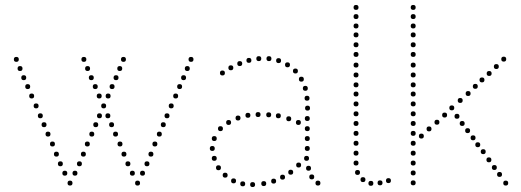

<svg xmlns="http://www.w3.org/2000/svg" viewBox="-20 -750 2106 776"><path d="M61 -463Q51 -463 51 -473Q51 -483 61 -483Q71 -483 71 -473Q71 -463 61 -463ZM76 -426Q66 -426 66 -436Q66 -446 76 -446Q86 -446 86 -436Q86 -426 76 -426ZM92 -390Q82 -390 82 -400Q82 -410 92 -410Q102 -410 102 -400Q102 -390 92 -390ZM108 -352Q98 -352 98 -362Q98 -372 108 -372Q118 -372 118 -362Q118 -352 108 -352ZM126 -312Q116 -312 116 -322Q116 -332 126 -332Q136 -332 136 -322Q136 -312 126 -312ZM143 -272Q133 -272 133 -282Q133 -292 143 -292Q153 -292 153 -282Q153 -272 143 -272ZM158 -236Q148 -236 148 -246Q148 -256 158 -256Q168 -256 168 -246Q168 -236 158 -236ZM174 -198Q164 -198 164 -208Q164 -218 174 -218Q184 -218 184 -208Q184 -198 174 -198ZM192 -158Q182 -158 182 -168Q182 -178 192 -178Q202 -178 202 -168Q202 -158 192 -158ZM208 -117Q198 -117 198 -127Q198 -137 208 -137Q218 -137 218 -127Q218 -117 208 -117ZM224 -78Q214 -78 214 -88Q214 -98 224 -98Q234 -98 234 -88Q234 -78 224 -78ZM263 0Q253 0 253 -10Q253 -20 263 -20Q273 -20 273 -10Q273 0 263 0ZM242 -40Q232 -40 232 -50Q232 -60 242 -60Q252 -60 252 -50Q252 -40 242 -40ZM46 -500Q36 -500 36 -510Q36 -520 46 -520Q56 -520 56 -510Q56 -500 46 -500ZM464 -463Q454 -463 454 -473Q454 -483 464 -483Q474 -483 474 -473Q474 -463 464 -463ZM449 -426Q439 -426 439 -436Q439 -446 449 -446Q459 -446 459 -436Q459 -426 449 -426ZM433 -390Q423 -390 423 -400Q423 -410 433 -410Q443 -410 443 -400Q443 -390 433 -390ZM417 -352Q407 -352 407 -362Q407 -372 417 -372Q427 -372 427 -362Q427 -352 417 -352ZM399 -312Q389 -312 389 -322Q389 -332 399 -332Q409 -332 409 -322Q409 -312 399 -312ZM382 -272Q372 -272 372 -282Q372 -292 382 -292Q392 -292 392 -282Q392 -272 382 -272ZM367 -236Q357 -236 357 -246Q357 -256 367 -256Q377 -256 377 -246Q377 -236 367 -236ZM351 -198Q341 -198 341 -208Q341 -218 351 -218Q361 -218 361 -208Q361 -198 351 -198ZM333 -158Q323 -158 323 -168Q323 -178 333 -178Q343 -178 343 -168Q343 -158 333 -158ZM317 -117Q307 -117 307 -127Q307 -137 317 -137Q327 -137 327 -127Q327 -117 317 -117ZM301 -78Q291 -78 291 -88Q291 -98 301 -98Q311 -98 311 -88Q311 -78 301 -78ZM283 -40Q273 -40 273 -50Q273 -60 283 -60Q293 -60 293 -50Q293 -40 283 -40ZM479 -500Q469 -500 469 -510Q469 -520 479 -520Q489 -520 489 -510Q489 -500 479 -500ZM334 -463Q324 -463 324 -473Q324 -483 334 -483Q344 -483 344 -473Q344 -463 334 -463ZM349 -426Q339 -426 339 -436Q339 -446 349 -446Q359 -446 359 -436Q359 -426 349 -426ZM365 -390Q355 -390 355 -400Q355 -410 365 -410Q375 -410 375 -400Q375 -390 365 -390ZM381 -352Q371 -352 371 -362Q371 -372 381 -372Q391 -372 391 -362Q391 -352 381 -352ZM416 -272Q406 -272 406 -282Q406 -292 416 -292Q426 -292 426 -282Q426 -272 416 -272ZM431 -236Q421 -236 421 -246Q421 -256 431 -256Q441 -256 441 -246Q441 -236 431 -236ZM447 -198Q437 -198 437 -208Q437 -218 447 -218Q457 -218 457 -208Q457 -198 447 -198ZM465 -158Q455 -158 455 -168Q455 -178 465 -178Q475 -178 475 -168Q475 -158 465 -158ZM481 -117Q471 -117 471 -127Q471 -137 481 -137Q491 -137 491 -127Q491 -117 481 -117ZM497 -78Q487 -78 487 -88Q487 -98 497 -98Q507 -98 507 -88Q507 -78 497 -78ZM536 0Q526 0 526 -10Q526 -20 536 -20Q546 -20 546 -10Q546 0 536 0ZM515 -40Q505 -40 505 -50Q505 -60 515 -60Q525 -60 525 -50Q525 -40 515 -40ZM319 -500Q309 -500 309 -510Q309 -520 319 -520Q329 -520 329 -510Q329 -500 319 -500ZM737 -463Q727 -463 727 -473Q727 -483 737 -483Q747 -483 747 -473Q747 -463 737 -463ZM722 -426Q712 -426 712 -436Q712 -446 722 -446Q732 -446 732 -436Q732 -426 722 -426ZM706 -390Q696 -390 696 -400Q696 -410 706 -410Q716 -410 716 -400Q716 -390 706 -390ZM690 -352Q680 -352 680 -362Q680 -372 690 -372Q700 -372 700 -362Q700 -352 690 -352ZM672 -312Q662 -312 662 -322Q662 -332 672 -332Q682 -332 682 -322Q682 -312 672 -312ZM655 -272Q645 -272 645 -282Q645 -292 655 -292Q665 -292 665 -282Q665 -272 655 -272ZM640 -236Q630 -236 630 -246Q630 -256 640 -256Q650 -256 650 -246Q650 -236 640 -236ZM624 -198Q614 -198 614 -208Q614 -218 624 -218Q634 -218 634 -208Q634 -198 624 -198ZM606 -158Q596 -158 596 -168Q596 -178 606 -178Q616 -178 616 -168Q616 -158 606 -158ZM590 -117Q580 -117 580 -127Q580 -137 590 -137Q600 -137 600 -127Q600 -117 590 -117ZM574 -78Q564 -78 564 -88Q564 -98 574 -98Q584 -98 584 -88Q584 -78 574 -78ZM556 -40Q546 -40 546 -50Q546 -60 556 -60Q566 -60 566 -50Q566 -40 556 -40ZM752 -500Q742 -500 742 -510Q742 -520 752 -520Q762 -520 762 -510Q762 -500 752 -500Z M986 -496Q976 -496 976 -506Q976 -516 986 -516Q996 -516 996 -506Q996 -496 986 -496ZM1026 -503Q1016 -503 1016 -513Q1016 -523 1026 -523Q1036 -523 1036 -513Q1036 -503 1026 -503ZM1067 -503Q1057 -503 1057 -513Q1057 -523 1067 -523Q1077 -523 1077 -513Q1077 -503 1067 -503ZM1106 -495Q1096 -495 1096 -505Q1096 -515 1106 -515Q1116 -515 1116 -505Q1116 -495 1106 -495ZM913 -466Q903 -466 903 -476Q903 -486 913 -486Q923 -486 923 -476Q923 -466 913 -466ZM1142 -478Q1132 -478 1132 -488Q1132 -498 1142 -498Q1152 -498 1152 -488Q1152 -478 1142 -478ZM1174 -453Q1164 -453 1164 -463Q1164 -473 1174 -473Q1184 -473 1184 -463Q1184 -453 1174 -453ZM1198 -420Q1188 -420 1188 -430Q1188 -440 1198 -440Q1208 -440 1208 -430Q1208 -420 1198 -420ZM1214 -383Q1204 -383 1204 -393Q1204 -403 1214 -403Q1224 -403 1224 -393Q1224 -383 1214 -383ZM1221 -343Q1211 -343 1211 -353Q1211 -363 1221 -363Q1231 -363 1231 -353Q1231 -343 1221 -343ZM1223 -303Q1213 -303 1213 -313Q1213 -323 1223 -323Q1233 -323 1233 -313Q1233 -303 1223 -303ZM942 -263Q932 -263 932 -273Q932 -283 942 -283Q952 -283 952 -273Q952 -263 942 -263ZM982 -274Q972 -274 972 -284Q972 -294 982 -294Q992 -294 992 -284Q992 -274 982 -274ZM1147 -260Q1137 -260 1137 -270Q1137 -280 1147 -280Q1157 -280 1157 -270Q1157 -260 1147 -260ZM1186 -245Q1176 -245 1176 -255Q1176 -265 1186 -265Q1196 -265 1196 -255Q1196 -245 1186 -245ZM1222 -261Q1212 -261 1212 -271Q1212 -281 1222 -281Q1232 -281 1232 -271Q1232 -261 1222 -261ZM871 -220Q861 -220 861 -230Q861 -240 871 -240Q881 -240 881 -230Q881 -220 871 -220ZM1222 -220Q1212 -220 1212 -230Q1212 -240 1222 -240Q1232 -240 1232 -230Q1232 -220 1222 -220ZM846 -180Q836 -180 836 -190Q836 -200 846 -200Q856 -200 856 -190Q856 -180 846 -180ZM1222 -180Q1212 -180 1212 -190Q1212 -200 1222 -200Q1232 -200 1232 -190Q1232 -180 1222 -180ZM1222 -140Q1212 -140 1212 -150Q1212 -160 1222 -160Q1232 -160 1232 -150Q1232 -140 1222 -140ZM846 -100Q836 -100 836 -110Q836 -120 846 -120Q856 -120 856 -110Q856 -100 846 -100ZM1219 -100Q1209 -100 1209 -110Q1209 -120 1219 -120Q1229 -120 1229 -110Q1229 -100 1219 -100ZM863 -62Q853 -62 853 -72Q853 -82 863 -82Q873 -82 873 -72Q873 -62 863 -62ZM1187 -73Q1177 -73 1177 -83Q1177 -93 1187 -93Q1197 -93 1197 -83Q1197 -73 1187 -73ZM1227 -60Q1217 -60 1217 -70Q1217 -80 1227 -80Q1237 -80 1237 -70Q1237 -60 1227 -60ZM890 -32Q880 -32 880 -42Q880 -52 890 -52Q900 -52 900 -42Q900 -32 890 -32ZM1122 -24Q1112 -24 1112 -34Q1112 -44 1122 -44Q1132 -44 1132 -34Q1132 -24 1122 -24ZM1155 -44Q1145 -44 1145 -54Q1145 -64 1155 -64Q1165 -64 1165 -54Q1165 -44 1155 -44ZM1240 -25Q1230 -25 1230 -35Q1230 -45 1240 -45Q1250 -45 1250 -35Q1250 -25 1240 -25ZM949 -483Q939 -483 939 -493Q939 -503 949 -503Q959 -503 959 -493Q959 -483 949 -483ZM879 -445Q869 -445 869 -455Q869 -465 879 -465Q889 -465 889 -455Q889 -445 879 -445ZM1265 0Q1255 0 1255 -10Q1255 -20 1265 -20Q1275 -20 1275 -10Q1275 0 1265 0ZM838 -140Q828 -140 828 -150Q828 -160 838 -160Q848 -160 848 -150Q848 -140 838 -140ZM1105 -272Q1095 -272 1095 -282Q1095 -292 1105 -292Q1115 -292 1115 -282Q1115 -272 1105 -272ZM1066 -276Q1056 -276 1056 -286Q1056 -296 1066 -296Q1076 -296 1076 -286Q1076 -276 1066 -276ZM1023 -277Q1013 -277 1013 -287Q1013 -297 1023 -297Q1033 -297 1033 -287Q1033 -277 1023 -277ZM904 -245Q894 -245 894 -255Q894 -265 904 -265Q914 -265 914 -255Q914 -245 904 -245ZM924 -9Q914 -9 914 -19Q914 -29 924 -29Q934 -29 934 -19Q934 -9 924 -9ZM961 3Q951 3 951 -7Q951 -17 961 -17Q971 -17 971 -7Q971 3 961 3ZM1001 6Q991 6 991 -4Q991 -14 1001 -14Q1011 -14 1011 -4Q1011 6 1001 6ZM1046 2Q1036 2 1036 -8Q1036 -18 1046 -18Q1056 -18 1056 -8Q1056 2 1046 2ZM1086 -8Q1076 -8 1076 -18Q1076 -28 1086 -28Q1096 -28 1096 -18Q1096 -8 1086 -8Z M1550 -10Q1540 -10 1540 -20Q1540 -30 1550 -30Q1560 -30 1560 -20Q1560 -10 1550 -10ZM1419 -241Q1409 -241 1409 -251Q1409 -261 1419 -261Q1429 -261 1429 -251Q1429 -241 1419 -241ZM1419 -201Q1409 -201 1409 -211Q1409 -221 1419 -221Q1429 -221 1429 -211Q1429 -201 1419 -201ZM1419 -161Q1409 -161 1409 -171Q1409 -181 1419 -181Q1429 -181 1429 -171Q1429 -161 1419 -161ZM1419 -121Q1409 -121 1409 -131Q1409 -141 1419 -141Q1429 -141 1429 -131Q1429 -121 1419 -121ZM1419 -81Q1409 -81 1409 -91Q1409 -101 1419 -101Q1429 -101 1429 -91Q1429 -81 1419 -81ZM1425 -43Q1415 -43 1415 -53Q1415 -63 1425 -63Q1435 -63 1435 -53Q1435 -43 1425 -43ZM1447 -14Q1437 -14 1437 -24Q1437 -34 1447 -34Q1457 -34 1457 -24Q1457 -14 1447 -14ZM1419 -559Q1409 -559 1409 -569Q1409 -579 1419 -579Q1429 -579 1429 -569Q1429 -559 1419 -559ZM1419 -520Q1409 -520 1409 -530Q1409 -540 1419 -540Q1429 -540 1429 -530Q1429 -520 1419 -520ZM1419 -477Q1409 -477 1409 -487Q1409 -497 1419 -497Q1429 -497 1429 -487Q1429 -477 1419 -477ZM1419 -397Q1409 -397 1409 -407Q1409 -417 1419 -417Q1429 -417 1429 -407Q1429 -397 1419 -397ZM1419 -360Q1409 -360 1409 -370Q1409 -380 1419 -380Q1429 -380 1429 -370Q1429 -360 1419 -360ZM1419 -320Q1409 -320 1409 -330Q1409 -340 1419 -340Q1429 -340 1429 -330Q1429 -320 1419 -320ZM1419 -280Q1409 -280 1409 -290Q1409 -300 1419 -300Q1429 -300 1429 -290Q1429 -280 1419 -280ZM1419 -710Q1409 -710 1409 -720Q1409 -730 1419 -730Q1429 -730 1429 -720Q1429 -710 1419 -710ZM1419 -673Q1409 -673 1409 -683Q1409 -693 1419 -693Q1429 -693 1429 -683Q1429 -673 1419 -673ZM1419 -635Q1409 -635 1409 -645Q1409 -655 1419 -655Q1429 -655 1429 -645Q1429 -635 1419 -635ZM1419 -599Q1409 -599 1409 -609Q1409 -619 1419 -619Q1429 -619 1429 -609Q1429 -599 1419 -599ZM1419 -437Q1409 -437 1409 -447Q1409 -457 1419 -457Q1429 -457 1429 -447Q1429 -437 1419 -437ZM1479 1Q1469 1 1469 -9Q1469 -19 1479 -19Q1489 -19 1489 -9Q1489 1 1479 1ZM1516 -1Q1506 -1 1506 -11Q1506 -21 1516 -21Q1526 -21 1526 -11Q1526 -1 1516 -1Z M1650 -241Q1640 -241 1640 -251Q1640 -261 1650 -261Q1660 -261 1660 -251Q1660 -241 1650 -241ZM1650 -201Q1640 -201 1640 -211Q1640 -221 1650 -221Q1660 -221 1660 -211Q1660 -201 1650 -201ZM1650 -161Q1640 -161 1640 -171Q1640 -181 1650 -181Q1660 -181 1660 -171Q1660 -161 1650 -161ZM1650 -121Q1640 -121 1640 -131Q1640 -141 1650 -141Q1660 -141 1660 -131Q1660 -121 1650 -121ZM1650 -81Q1640 -81 1640 -91Q1640 -101 1650 -101Q1660 -101 1660 -91Q1660 -81 1650 -81ZM1650 -41Q1640 -41 1640 -51Q1640 -61 1650 -61Q1660 -61 1660 -51Q1660 -41 1650 -41ZM1650 -1Q1640 -1 1640 -11Q1640 -21 1650 -21Q1660 -21 1660 -11Q1660 -1 1650 -1ZM1650 -559Q1640 -559 1640 -569Q1640 -579 1650 -579Q1660 -579 1660 -569Q1660 -559 1650 -559ZM1650 -520Q1640 -520 1640 -530Q1640 -540 1650 -540Q1660 -540 1660 -530Q1660 -520 1650 -520ZM1650 -477Q1640 -477 1640 -487Q1640 -497 1650 -497Q1660 -497 1660 -487Q1660 -477 1650 -477ZM1650 -397Q1640 -397 1640 -407Q1640 -417 1650 -417Q1660 -417 1660 -407Q1660 -397 1650 -397ZM1650 -360Q1640 -360 1640 -370Q1640 -380 1650 -380Q1660 -380 1660 -370Q1660 -360 1650 -360ZM1650 -320Q1640 -320 1640 -330Q1640 -340 1650 -340Q1660 -340 1660 -330Q1660 -320 1650 -320ZM1650 -280Q1640 -280 1640 -290Q1640 -300 1650 -300Q1660 -300 1660 -290Q1660 -280 1650 -280ZM1650 -710Q1640 -710 1640 -720Q1640 -730 1650 -730Q1660 -730 1660 -720Q1660 -710 1650 -710ZM1650 -673Q1640 -673 1640 -683Q1640 -693 1650 -693Q1660 -693 1660 -683Q1660 -673 1650 -673ZM1650 -635Q1640 -635 1640 -645Q1640 -655 1650 -655Q1660 -655 1660 -645Q1660 -635 1650 -635ZM1650 -599Q1640 -599 1640 -609Q1640 -619 1650 -619Q1660 -619 1660 -609Q1660 -599 1650 -599ZM1650 -437Q1640 -437 1640 -447Q1640 -457 1650 -457Q1660 -457 1660 -447Q1660 -437 1650 -437ZM2016 -501Q2006 -501 2006 -511Q2006 -521 2016 -521Q2026 -521 2026 -511Q2026 -501 2016 -501ZM1986 -471Q1976 -471 1976 -481Q1976 -491 1986 -491Q1996 -491 1996 -481Q1996 -471 1986 -471ZM1840 -334Q1830 -334 1830 -344Q1830 -354 1840 -354Q1850 -354 1850 -344Q1850 -334 1840 -334ZM1848 -241Q1838 -241 1838 -251Q1838 -261 1848 -261Q1858 -261 1858 -251Q1858 -241 1848 -241ZM1777 -275Q1767 -275 1767 -285Q1767 -295 1777 -295Q1787 -295 1787 -285Q1787 -275 1777 -275ZM1806 -304Q1796 -304 1796 -314Q1796 -324 1806 -324Q1816 -324 1816 -314Q1816 -304 1806 -304ZM1746 -246Q1736 -246 1736 -256Q1736 -266 1746 -266Q1756 -266 1756 -256Q1756 -246 1746 -246ZM1827 -270Q1817 -270 1817 -280Q1817 -290 1827 -290Q1837 -290 1837 -280Q1837 -270 1827 -270ZM1714 -219Q1704 -219 1704 -229Q1704 -239 1714 -239Q1724 -239 1724 -229Q1724 -219 1714 -219ZM1933 -127Q1923 -127 1923 -137Q1923 -147 1933 -147Q1943 -147 1943 -137Q1943 -127 1933 -127ZM1683 -190Q1673 -190 1673 -200Q1673 -210 1683 -210Q1693 -210 1693 -200Q1693 -190 1683 -190ZM1956 -94Q1946 -94 1946 -104Q1946 -114 1956 -114Q1966 -114 1966 -104Q1966 -94 1956 -94ZM1978 -63Q1968 -63 1968 -73Q1968 -83 1978 -83Q1988 -83 1988 -73Q1988 -63 1978 -63ZM1999 -35Q1989 -35 1989 -45Q1989 -55 1999 -55Q2009 -55 2009 -45Q2009 -35 1999 -35ZM2024 0Q2014 0 2014 -10Q2014 -20 2024 -20Q2034 -20 2034 -10Q2034 0 2024 0ZM1870 -212Q1860 -212 1860 -222Q1860 -232 1870 -232Q1880 -232 1880 -222Q1880 -212 1870 -212ZM1892 -183Q1882 -183 1882 -193Q1882 -203 1892 -203Q1902 -203 1902 -193Q1902 -183 1892 -183ZM1911 -155Q1901 -155 1901 -165Q1901 -175 1911 -175Q1921 -175 1921 -165Q1921 -155 1911 -155ZM1872 -362Q1862 -362 1862 -372Q1862 -382 1872 -382Q1882 -382 1882 -372Q1882 -362 1872 -362ZM1901 -391Q1891 -391 1891 -401Q1891 -411 1901 -411Q1911 -411 1911 -401Q1911 -391 1901 -391ZM1928 -417Q1918 -417 1918 -427Q1918 -437 1928 -437Q1938 -437 1938 -427Q1938 -417 1928 -417ZM1957 -443Q1947 -443 1947 -453Q1947 -463 1957 -463Q1967 -463 1967 -453Q1967 -443 1957 -443Z"/></svg>

Font: Raleway Dots 
Style: Regular
Weight: 400
Version: Version 1.000